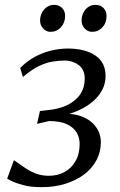

<svg xmlns="http://www.w3.org/2000/svg" viewBox="-20 -765 497 793"><path d="M152.5 8Q106 8 74.2 -0.8Q42.5 -9.5 26.2 -18.2Q10 -27 9.5 -27L37.5 -103.5Q57 -90.5 78 -75.2Q99 -60 124.5 -49.5Q150 -39 182 -39Q218 -39 246.5 -54.5Q275 -70 292 -99.8Q309 -129.5 309 -171Q309 -195.5 296.8 -217Q284.5 -238.5 256.8 -251.8Q229 -265 182.5 -265L133 -253.5L145 -306.5L172 -309.5Q223 -314 258 -331Q293 -348 311.5 -375.8Q330 -403.5 330 -439.5Q330 -478 304.8 -496.5Q279.5 -515 249 -515Q223 -515 196.2 -510.5Q169.5 -506 140 -491.8Q110.5 -477.5 74.5 -447L63.5 -484.5Q92 -513 125 -530.8Q158 -548.5 192.8 -556.5Q227.5 -564.5 259.5 -564.5Q331 -564.5 373.5 -536Q416 -507.5 416 -451Q416 -420.5 402.5 -394.2Q389 -368 364.2 -346.5Q339.5 -325 304.8 -309.2Q270 -293.5 228.5 -285L227.5 -294Q280.5 -298.5 318.2 -283.8Q356 -269 376.2 -240.8Q396.5 -212.5 396.5 -177.5Q396.5 -137 378.2 -103Q360 -69 327 -44.2Q294 -19.5 249.5 -5.8Q205 8 152.5 8ZM189 -633.5Q171 -633.5 158 -647.5Q145 -661.5 145.5 -682.5Q146.5 -709 163.2 -727Q180 -745 202.5 -745Q224.5 -745 237 -731.5Q249.5 -718 249 -698Q248.5 -670.5 231.2 -652Q214 -633.5 189 -633.5ZM360.5 -633.5Q342.5 -633.5 329.5 -647.5Q316.5 -661.5 317 -682.5Q318 -709 334.2 -727Q350.5 -745 373.5 -745Q395.5 -745 408 -731.5Q420.5 -718 420 -698Q420 -670.5 402.8 -652Q385.5 -633.5 360.5 -633.5Z"/></svg>

Font: Merriweather 24pt Light
Style: Italic
Weight: 300
Italic angle: -7.8°
Version: Version 2.101